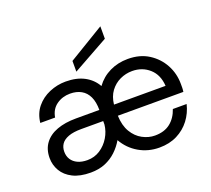

<svg xmlns="http://www.w3.org/2000/svg" viewBox="-125 -888 1163 1060"><g transform="rotate(-20 456.5 -358.5)"><path d="M237 12Q174 12 132.5 -9Q91 -30 70.5 -65Q50 -100 50 -141Q50 -192 76 -227Q102 -262 149.5 -279.5Q197 -297 261 -297H399Q399 -344 384.5 -375Q370 -406 342.5 -421.5Q315 -437 277 -437Q232 -437 197.5 -412.5Q163 -388 155 -341H68Q74 -395 104.5 -432Q135 -469 181 -488.5Q227 -508 277 -508Q341 -508 386 -484Q431 -460 455 -417Q487 -461 535.5 -484.5Q584 -508 642 -508Q713 -508 764 -475.5Q815 -443 843 -391Q871 -339 871 -278Q871 -268 871 -257Q871 -246 869 -232H484Q486 -174 509 -135.5Q532 -97 567.5 -78Q603 -59 640 -59Q696 -59 731 -87Q766 -115 782 -163H863Q851 -113 821 -73.5Q791 -34 745.5 -11Q700 12 641 12Q575 12 521 -19.5Q467 -51 436 -106Q417 -73 388.5 -46Q360 -19 322.5 -3.5Q285 12 237 12ZM243 -59Q285 -59 318.5 -81Q352 -103 373 -138Q394 -173 398 -212V-232H269Q222 -232 193 -221Q164 -210 151 -191Q138 -172 138 -146Q138 -120 150.5 -100.5Q163 -81 186.5 -70Q210 -59 243 -59ZM485 -297H788Q784 -363 742.5 -400Q701 -437 642 -437Q604 -437 570 -421Q536 -405 513 -374Q490 -343 485 -297ZM352 -539V-602L562 -729V-656Z"/></g></svg>

Font: DM Sans 24pt
Style: Regular
Weight: 400
Designer: Colophon Foundry, Jonny Pinhorn
Foundry: Colophon Foundry
Version: Version 4.004;gftools[0.9.30]